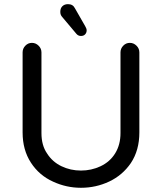

<svg xmlns="http://www.w3.org/2000/svg" viewBox="-20 -894 780 925"><path d="M347.7 -731.4 280.3 -811.5Q270.5 -821.3 270.5 -836.9Q270.5 -854.5 280.8 -864.3Q291 -874 307.6 -874Q331.1 -874 340.8 -854.5L390.6 -767.6Q397.5 -755.9 397.5 -748Q397.5 -736.3 390.1 -728.5Q382.8 -720.7 370.1 -720.7Q356.4 -720.7 347.7 -731.4ZM236.3 -18.6Q168.9 -48.8 128.9 -110.4Q88.9 -171.9 88.9 -255.9V-641.6Q88.9 -660.2 102.1 -673.8Q115.2 -687.5 133.8 -687.5Q152.3 -687.5 166 -673.8Q179.7 -660.2 179.7 -641.6V-252.9Q179.7 -193.4 207 -154.3Q232.4 -114.3 275.9 -93.3Q319.3 -72.3 370.1 -72.3Q419.9 -72.3 463.9 -92.8Q509.8 -114.3 535.2 -155.8Q560.5 -197.3 560.5 -252.9V-641.6Q560.5 -660.2 573.7 -673.8Q586.9 -687.5 605.5 -687.5Q624 -687.5 637.7 -673.8Q651.4 -660.2 651.4 -641.6V-255.9Q651.4 -169.9 610.4 -108.4Q570.3 -49.8 506.3 -19.5Q442.4 10.7 370.1 10.7Q299.8 10.7 236.3 -18.6Z"/></svg>

Font: KTXP_ComRound
Style: Medium
Weight: 500
Version: Version 1.01;May 16, 2022;FontCreator 13.0.0.2683 64-bit